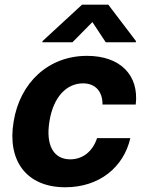

<svg xmlns="http://www.w3.org/2000/svg" viewBox="-20 -792 627 823"><path d="M259.9 10.7C405.2 10.7 509.9 -74.6 538.7 -199.9H396C377.1 -142 333.8 -109 281.2 -109C210.6 -109 174.7 -168.3 192.1 -272.7C208.5 -375.7 264.9 -434.7 335.9 -434.7C390.6 -434.7 420.1 -397.7 419.4 -343.8H561.8C576.7 -469.8 495.4 -552.6 353 -552.6C187.5 -552.6 65.3 -437.9 38.4 -270.6C10.3 -104.8 92 10.7 259.9 10.7ZM161.6 -610.8H290.5L376.1 -697.4L433.2 -610.8H562.1L562.9 -615.8L444.2 -772H331.7L162.3 -615.8Z"/></svg>

Font: Magic Ui Pro
Style: Bold Italic
Weight: 700
Italic angle: -9.39999°
Designer: Stefan Endress, Andreas Faust
Version: Version 1.000;FEAKit 1.0